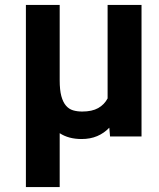

<svg xmlns="http://www.w3.org/2000/svg" viewBox="-20 -548 640 771"><path d="M219.7 -528.3V-225.6Q219.7 -186.5 226.3 -162.1Q232.9 -137.7 244.9 -123.8Q256.8 -109.9 273.4 -105Q290 -100.1 310.1 -100.1Q349.6 -100.1 374.3 -114Q398.9 -127.9 412.1 -152.8V-528.3H548.3V0H421.9L418.9 -35.2Q397.9 -13.2 370.4 -1.5Q342.8 10.3 307.6 10.3Q255.4 10.3 219.7 -13.2V203.1H84V-528.3Z"/></svg>

Font: Roboto Mono
Style: Bold
Weight: 700
Designer: Google
Version: Version 2.000985; 2015; ttfautohint (v1.3)